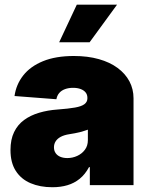

<svg xmlns="http://www.w3.org/2000/svg" viewBox="-20 -784 634 813"><path d="M201.7 8.8Q149.4 8.8 109.4 -8.3Q69.3 -25.4 46.9 -60.3Q24.4 -95.2 24.4 -148.4Q24.4 -193.4 39.6 -224.6Q54.7 -255.9 82 -275.9Q109.4 -295.9 145.8 -306.6Q182.1 -317.4 224.1 -320.3Q270 -323.7 297.6 -328.6Q325.2 -333.5 337.6 -343Q350.1 -352.5 350.1 -367.7V-369.6Q350.1 -383.3 342.5 -392.6Q335 -401.9 321.5 -407Q308.1 -412.1 289.1 -412.1Q270.5 -412.1 255.6 -406.7Q240.7 -401.4 231.2 -390.6Q221.7 -379.9 218.8 -363.8L41.5 -377.4Q48.3 -426.3 78.4 -464.6Q108.4 -502.9 162.1 -524.9Q215.8 -546.9 293 -546.9Q351.6 -546.9 398.4 -533.7Q445.3 -520.5 478 -496.3Q510.7 -472.2 528.1 -439.5Q545.4 -406.7 545.4 -367.7V0H360.4V-76.2H356.9Q340.3 -45.4 317.4 -26.9Q294.4 -8.3 265.6 0.2Q236.8 8.8 201.7 8.8ZM265.1 -114.7Q287.1 -114.7 306.9 -123.8Q326.7 -132.8 339.4 -149.7Q352.1 -166.5 352.1 -190.9V-234.9Q344.2 -232.4 335.7 -229.5Q327.1 -226.6 317.1 -224.1Q307.1 -221.7 296.6 -219.7Q286.1 -217.8 273.9 -215.8Q251.5 -212.4 237.1 -204.6Q222.7 -196.8 215.6 -185.5Q208.5 -174.3 208.5 -160.2Q208.5 -145.5 215.8 -135.3Q223.1 -125 235.8 -119.9Q248.5 -114.7 265.1 -114.7ZM230.5 -605 305.2 -764.2H475.6L359.4 -605Z"/></svg>

Font: Inter 18pt Black
Style: Regular
Weight: 900
Designer: Rasmus Andersson
Foundry: rsms
Version: Version 4.001;git-66647c0bb